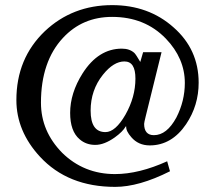

<svg xmlns="http://www.w3.org/2000/svg" viewBox="-20 -714 840 750"><path d="M756 -391C756 -478 723 -550 658 -607C593 -665 513 -694 418 -694C315 -694 227 -660 155 -592C81 -521 44 -432 44 -323C44 -242 75 -168 136 -102C209 -23 307 16 430 16C491 16 563 -4 644 -45L633 -84C560 -51 492 -34 429 -34C348 -34 279 -62 223 -117C168 -173 140 -238 140 -313C140 -420 169 -505 226 -566C277 -621 341 -648 418 -648C503 -648 573 -620 628 -563C677 -512 702 -454 702 -390C702 -343 691 -298 669 -255C644 -209 615 -186 581 -186C556 -186 543 -201 543 -230C543 -233 545 -243 549 -259L611 -510H539L528 -472C517 -491 509 -503 505 -507C493 -518 477 -524 456 -524C395 -524 344 -492 303 -428C270 -376 254 -324 254 -273C254 -226 266 -191 291 -170C308 -155 329 -148 352 -148C376 -148 401 -158 428 -177C449 -192 464 -207 471 -220H473C472 -208 479 -194 493 -178C511 -157 535 -146 565 -146C622 -146 670 -174 707 -229C740 -278 756 -332 756 -391ZM509 -407C509 -359 496 -312 470 -266C444 -221 418 -198 392 -198C353 -198 334 -226 334 -282C334 -335 350 -382 382 -422C410 -457 438 -474 466 -474C495 -474 509 -452 509 -407Z"/></svg>

Font: GFS Ignacio
Style: Regular
Weight: 400
Designer: George D. Matthiopoulos
Foundry: George D. Matthiopoulos
Version: Version 1.000